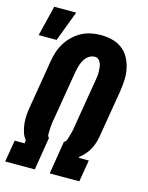

<svg xmlns="http://www.w3.org/2000/svg" viewBox="-124 -895 746 971"><g transform="rotate(15 249.0 -410.0)"><path d="M155 0H0L19 -114H71L73 -130Q60 -146 53.5 -166.5Q47 -187 44.5 -209Q42 -231 43.5 -253.5Q45 -276 49 -298L90 -545Q94 -570 101.5 -595Q109 -620 123 -643.5Q137 -667 157 -686.5Q177 -706 200.5 -719Q224 -732 250 -737.5Q276 -743 302 -743Q332 -743 361 -736Q390 -729 413 -712Q436 -695 450 -670Q464 -645 470.5 -616Q477 -587 476 -556.5Q475 -526 470 -495L429 -249Q426 -231 420.5 -213Q415 -195 406 -178Q397 -161 384 -146Q371 -131 356 -120L355 -114H407L388 0H233L261 -173Q269 -176 273 -184.5Q277 -193 279 -201.5Q281 -210 283.5 -218Q286 -226 288 -234.5Q290 -243 291.5 -251.5Q293 -260 294 -268L335 -514Q337 -526 338.5 -537.5Q340 -549 339.5 -560.5Q339 -572 338 -583Q337 -594 333 -604Q329 -614 321 -621.5Q313 -629 301 -629Q290 -629 279 -624Q268 -619 259.5 -610.5Q251 -602 245.5 -591.5Q240 -581 236 -570Q232 -559 229.5 -548Q227 -537 225 -526L184 -280Q182 -270 180.5 -261Q179 -252 178 -242.5Q177 -233 176.5 -224Q176 -215 175.5 -206Q175 -197 175.5 -187Q176 -177 183 -173ZM-2 -661 37 -820H152L92 -661Z"/></g></svg>

Font: Iosevka Heavy
Style: Italic
Weight: 900
Italic angle: -9°
Monospace: yes
Designer: Belleve Invis
Foundry: Belleve Invis
Version: Version 32.5.0; ttfautohint (v1.8.4)